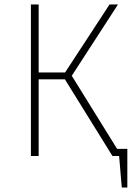

<svg xmlns="http://www.w3.org/2000/svg" viewBox="-20 -702 593 864"><path d="M507 -32H553V142H528L516 0H486L272 -345H154V0H119V-682H154V-376H273L473 -682H511L303 -361Z"/></svg>

Font: Fira Sans UltraLight
Style: Regular
Weight: 200
Designer: Carrois Corporate & Edenspiekermann AG
Foundry: Carrois Corporate GbR & Edenspiekermann AG
Version: Version 4.106;PS 004.106;hotconv 1.0.70;makeotf.lib2.5.58329